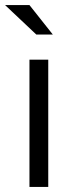

<svg xmlns="http://www.w3.org/2000/svg" viewBox="-53 -736 273 756"><path d="M63 0V-501H137V0ZM90 -600 -33 -716H63L155 -600Z"/></svg>

Font: Red Hat Display VF
Style: Regular
Weight: 300
Designer: Pentagram, MCKL
Foundry: Pentagram, MCKL
Version: Version 1.023